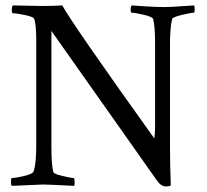

<svg xmlns="http://www.w3.org/2000/svg" viewBox="-20 -666 744 691"><path d="M538.1 -511.7Q538.1 -571.3 531.2 -597.7Q528.3 -605.5 497.6 -612.8Q466.8 -620.1 454.1 -620.1Q450.2 -620.1 450.2 -631.3Q450.2 -642.6 454.1 -646.5Q466.8 -645.5 504.9 -643.1Q543 -640.6 569.3 -640.6Q594.7 -640.6 633.3 -643.6Q671.9 -646.5 678.7 -646.5Q680.7 -640.6 680.7 -631.8Q680.7 -620.1 676.8 -620.1Q667 -620.1 634.3 -612.3Q601.6 -604.5 599.6 -597.7Q591.8 -567.4 591.8 -506.8V-135.7Q591.8 -75.2 594.7 1Q590.8 4.9 576.2 4.9Q559.6 4.9 543.9 -17.6L165 -554.7V-137.7Q165 -73.2 171.9 -46.9Q173.8 -40 204.6 -32.7Q235.4 -25.4 245.1 -25.4Q248 -25.4 248.5 -13.7Q249 -2 247.1 2.9Q149.4 -2 134.8 -2L22.5 2.9Q19.5 0 19.5 -11.7Q19.5 -25.4 22.5 -25.4Q36.1 -25.4 66.9 -32.7Q97.7 -40 100.6 -48.8Q110.4 -74.2 110.4 -140.6V-524.4Q110.4 -572.3 103.5 -597.7Q100.6 -605.5 70.3 -611.8Q40 -618.2 26.4 -618.2Q22.5 -618.2 22.5 -630.4Q22.5 -642.6 26.4 -646.5Q102.5 -644.5 126 -644.5Q176.8 -644.5 204.1 -646.5Q240.2 -580.1 535.2 -168Q538.1 -184.6 538.1 -208Z"/></svg>

Font: Crimson Text
Style: Regular
Weight: 400
Version: Version 0.13